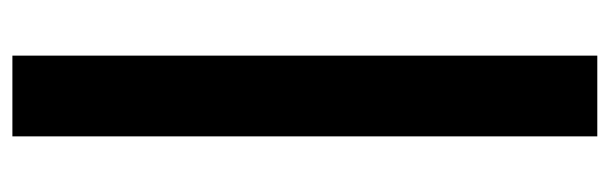

<svg xmlns="http://www.w3.org/2000/svg" viewBox="-349 -401 960 302"><g transform="rotate(-90 131.0 -250.0)"><path d="M194.5 -710.5V209.5H67.5V-710.5Z"/></g></svg>

Font: Anek Malayalam Medium
Style: Bold
Weight: 700
Version: Version 1.003